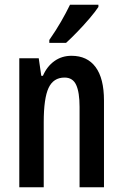

<svg xmlns="http://www.w3.org/2000/svg" viewBox="-20 -786 516 806"><path d="M280.3 -551.8Q346.2 -551.8 381.3 -504.4Q416.5 -457 416.5 -363.8V0H314V-337.4Q314 -398.4 299.8 -429.4Q285.6 -460.4 251 -460.4Q204.1 -460.4 183.8 -416.7Q163.6 -373 163.6 -272.9V0H61V-541.5H142.6L153.3 -467.8H160.2Q177.2 -507.3 208.3 -529.5Q239.3 -551.8 280.3 -551.8ZM393.1 -766.1V-756.8Q379.9 -736.8 356.2 -709Q332.5 -681.2 305.9 -653.6Q279.3 -626 257.3 -606H187V-618.2Q214.8 -658.2 236.1 -695.1Q257.3 -731.9 273.9 -766.1Z"/></svg>

Font: Open Sans Condensed SemiBold
Style: Regular
Weight: 600
Width: 3
Designer: Monotype Design Team
Foundry: Monotype Imaging Inc.
Version: Version 3.000; ttfautohint (v1.8.4)